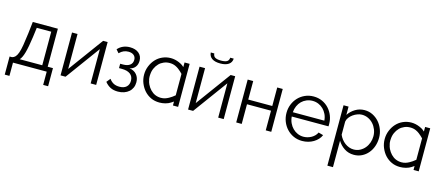

<svg xmlns="http://www.w3.org/2000/svg" viewBox="-59 -1378 5168 2254"><g transform="rotate(15 2525.5 -251.5)"><path d="M18 -59H48Q70 -64 86.5 -81.5Q103 -99 116 -135.5Q129 -172 139 -231.5Q149 -291 160 -380L176 -521H481V-59H545V161H485V0H75V161H18ZM415 -59V-467H239L224 -351Q207 -227 187.5 -157Q168 -87 141 -59Z M720 -96 1031 -521H1086V0H1019V-417L714 0H653V-521H720Z M1209 -466Q1237 -498 1274.5 -514Q1312 -530 1356 -530Q1425 -530 1465 -496Q1505 -462 1505 -405Q1505 -359 1480.5 -328Q1456 -297 1414 -290Q1470 -282 1502 -244.5Q1534 -207 1534 -151Q1534 -115 1521 -85.5Q1508 -56 1484 -35Q1460 -14 1426 -2Q1392 10 1351 10Q1297 10 1259 -9.5Q1221 -29 1192 -66L1230 -113Q1253 -81 1282.5 -65.5Q1312 -50 1354 -50Q1409 -50 1438.5 -77.5Q1468 -105 1468 -152Q1468 -204 1432 -232Q1396 -260 1329 -260H1294V-313H1329Q1382 -313 1412 -335.5Q1442 -358 1442 -400Q1442 -435 1418 -455Q1394 -475 1352 -475Q1322 -475 1295.5 -464Q1269 -453 1243 -427Z M1856 8Q1799 8 1753 -13Q1707 -34 1672 -72Q1639 -108 1618 -159Q1598 -208 1598 -264Q1598 -318 1618 -367Q1638 -416 1671 -452Q1706 -490 1752 -510Q1800 -531 1853 -531Q1904 -531 1955 -509Q1989 -494 2000 -484Q2012 -473 2020 -467V-523H2082V0H2019V-48Q2000 -35 1989 -28Q1964 -11 1926 -1Q1890 8 1856 8ZM1854 -472Q1817 -472 1784 -458Q1749 -443 1726 -419Q1700 -392 1685 -358Q1669 -323 1667 -280Q1666 -271 1666 -263Q1666 -237 1671 -217H1672Q1676 -191 1688 -166Q1705 -131 1730 -105Q1757 -77 1788 -64Q1821 -50 1858 -50Q1884 -50 1907 -57Q1927 -63 1951 -76Q1986 -95 2020 -124V-384Q1998 -408 1966 -433Q1948 -447 1924 -458Q1893 -472 1854 -472Z M2566 -716Q2564 -669 2527.5 -644.5Q2491 -620 2427 -620Q2362 -620 2326 -644.5Q2290 -669 2287 -716H2330Q2332 -682 2356 -668.5Q2380 -655 2427 -655Q2474 -655 2497.5 -668Q2521 -681 2524 -716ZM2270 -96 2581 -521H2636V0H2569V-417L2264 0H2203V-521H2270Z M2855 -296H3147V-521H3214V0H3147V-239H2855V0H2788V-521H2855Z M3590 10Q3533 10 3485.5 -11.5Q3438 -33 3403 -70.5Q3368 -108 3348.5 -157Q3329 -206 3329 -262Q3329 -317 3348.5 -365.5Q3368 -414 3402.5 -450.5Q3437 -487 3485 -508.5Q3533 -530 3589 -530Q3646 -530 3693.5 -508.5Q3741 -487 3775 -450Q3809 -413 3828 -365Q3847 -317 3847 -263Q3847 -255 3847 -247Q3847 -239 3846 -236H3400Q3403 -194 3419.5 -158.5Q3436 -123 3462 -97Q3488 -71 3521.5 -56.5Q3555 -42 3593 -42Q3618 -42 3643 -49Q3668 -56 3689 -68Q3710 -80 3727 -97.5Q3744 -115 3753 -136L3812 -120Q3800 -91 3778 -67.5Q3756 -44 3727 -26.5Q3698 -9 3663 0.5Q3628 10 3590 10ZM3782 -288Q3779 -330 3762.5 -364.5Q3746 -399 3720.5 -424Q3695 -449 3661.5 -463Q3628 -477 3590 -477Q3552 -477 3518 -463Q3484 -449 3458.5 -424Q3433 -399 3417.5 -364Q3402 -329 3399 -288Z M4219 10Q4153 10 4102.5 -23.5Q4052 -57 4021 -108V213H3953V-521H4014V-420Q4046 -469 4097 -499.5Q4148 -530 4208 -530Q4262 -530 4307 -507.5Q4352 -485 4385 -447.5Q4418 -410 4436.5 -361Q4455 -312 4455 -260Q4455 -205 4438 -156Q4421 -107 4389.5 -70Q4358 -33 4314.5 -11.5Q4271 10 4219 10ZM4200 -50Q4242 -50 4276.5 -68Q4311 -86 4335.5 -115.5Q4360 -145 4373 -182.5Q4386 -220 4386 -260Q4386 -302 4371 -340Q4356 -378 4330 -407Q4304 -436 4268.5 -453Q4233 -470 4192 -470Q4166 -470 4137.5 -459.5Q4109 -449 4084.5 -431.5Q4060 -414 4042.5 -390.5Q4025 -367 4021 -341V-181Q4033 -153 4051.5 -129Q4070 -105 4093.5 -87.5Q4117 -70 4144 -60Q4171 -50 4200 -50Z M4780 8Q4723 8 4677 -13Q4631 -34 4596 -72Q4563 -108 4542 -159Q4522 -208 4522 -264Q4522 -318 4542 -367Q4562 -416 4595 -452Q4630 -490 4676 -510Q4724 -531 4777 -531Q4828 -531 4879 -509Q4913 -494 4924 -484Q4936 -473 4944 -467V-523H5006V0H4943V-48Q4924 -35 4913 -28Q4888 -11 4850 -1Q4814 8 4780 8ZM4778 -472Q4741 -472 4708 -458Q4673 -443 4650 -419Q4624 -392 4609 -358Q4593 -323 4591 -280Q4590 -271 4590 -263Q4590 -237 4595 -217H4596Q4600 -191 4612 -166Q4629 -131 4654 -105Q4681 -77 4712 -64Q4745 -50 4782 -50Q4808 -50 4831 -57Q4851 -63 4875 -76Q4910 -95 4944 -124V-384Q4922 -408 4890 -433Q4872 -447 4848 -458Q4817 -472 4778 -472Z"/></g></svg>

Font: Oxford Sans
Style: Regular
Weight: 400
Designer: Matt McInerney, Pablo Impallari, Rodrigo Fuenzalida
Foundry: Matt McInerney, Pablo Impallari, Rodrigo Fuenzalida
Version: Version 3.000g; ttfautohint (v1.5) -l 8 -r 28 -G 28 -x 14 -D